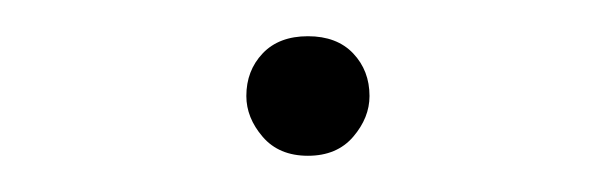

<svg xmlns="http://www.w3.org/2000/svg" viewBox="-20 -73 340 106"><path d="M150 13Q134 13 125 2.5Q116 -8 116 -20Q116 -34 125 -43.5Q134 -53 150 -53Q166 -53 175 -43.5Q184 -34 184 -20Q184 -8 175 2.5Q166 13 150 13Z"/></svg>

Font: Source Serif Pro ExtraLight
Style: Regular
Weight: 200
Designer: Frank Grießhammer
Foundry: Adobe Systems Incorporated
Version: Version 3.001;hotconv 1.0.111;makeotfexe 2.5.65597